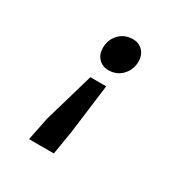

<svg xmlns="http://www.w3.org/2000/svg" viewBox="-158 -638 915 945"><g transform="rotate(30 300.0 -165.0)"><path d="M332 -239 296 43 274 176H133L160 43L242 -239ZM331 -506Q365 -506 387 -483Q409 -460 409 -424Q409 -378 378.5 -345.5Q348 -313 301 -313Q267 -313 245 -336Q223 -359 223 -395Q223 -442 253.5 -474Q284 -506 331 -506Z"/></g></svg>

Font: TypoPRO Source Code Pro
Style: Bold Italic
Weight: 700
Italic angle: -11°
Monospace: yes
Designer: Paul D. Hunt, Teo Tuominen
Foundry: Adobe Systems Incorporated
Version: Version 1.030;PS 1.0;hotconv 1.0.84;makeotf.lib2.5.63406